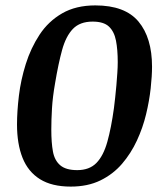

<svg xmlns="http://www.w3.org/2000/svg" viewBox="-20 -680 602 711"><path d="M242 11Q172 11 128 -16.5Q84 -44 63.5 -95.5Q43 -147 43 -219Q43 -267 50 -325.5Q57 -384 75.5 -443Q94 -502 126.5 -551.5Q159 -601 210 -630.5Q261 -660 333 -660Q443 -660 493 -600Q543 -540 543 -433Q543 -399 538 -353Q533 -307 521 -257Q509 -207 487 -159.5Q465 -112 432 -73.5Q399 -35 352 -12Q305 11 242 11ZM266 -50Q311 -50 337 -76.5Q363 -103 377.5 -155Q392 -207 402 -280Q404 -297 406.5 -318.5Q409 -340 411 -364Q413 -388 414.5 -410Q416 -432 416 -450Q416 -496 409.5 -529.5Q403 -563 383.5 -581.5Q364 -600 323 -600Q276 -600 250 -573Q224 -546 210 -495Q196 -444 184 -372Q175 -321 172.5 -278.5Q170 -236 170 -200Q170 -152 176 -119Q182 -86 203 -68Q224 -50 266 -50Z"/></svg>

Font: Faustina Light SemiBold
Style: Italic
Weight: 600
Italic angle: -8°
Version: Version 1.200